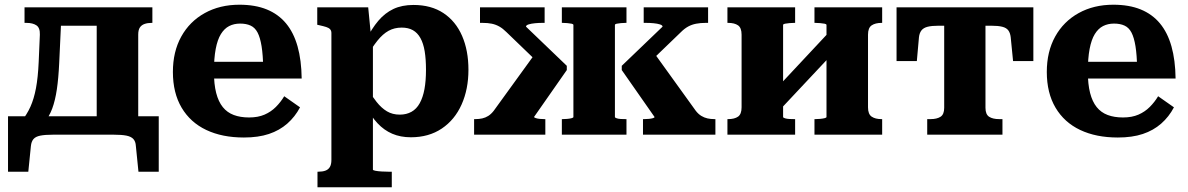

<svg xmlns="http://www.w3.org/2000/svg" viewBox="-20 -571 5038 814"><path d="M390 -34V-540H626V-474H623Q606 -474 593 -469.5Q580 -465 573 -454.5Q566 -444 566 -424V-34ZM185 -462V-540H463V-462ZM556 48Q555 29 545.5 18.5Q536 8 516 4Q496 0 462 0H205Q171 0 151 4Q131 8 122 18.5Q113 29 111 48L100 157H14V-78H653V157H567ZM144 -308 149 -424Q150 -453 134.5 -463.5Q119 -474 92 -474H84V-540H242L231 -304Q228 -239 221 -192Q214 -145 201.5 -111Q189 -77 168 -53H68Q94 -85 109 -118.5Q124 -152 132.5 -197Q141 -242 144 -308Z M887 -267Q887 -214 896.5 -177Q906 -140 924.5 -117Q943 -94 971 -83.5Q999 -73 1036 -73Q1074 -73 1101.5 -85Q1129 -97 1149.5 -117.5Q1170 -138 1185 -163L1252 -116Q1231 -76 1198 -47Q1165 -18 1120 -3Q1075 12 1014 12Q922 12 854.5 -20Q787 -52 750 -114.5Q713 -177 713 -266Q713 -352 748.5 -416Q784 -480 848 -515.5Q912 -551 995 -551Q1062 -551 1111 -531Q1160 -511 1192.5 -472Q1225 -433 1241.5 -374.5Q1258 -316 1259 -238H845V-309H1117L1096 -281Q1095 -338 1089 -375Q1083 -412 1072 -433Q1061 -454 1042.5 -462.5Q1024 -471 998 -471Q972 -471 951.5 -460.5Q931 -450 916.5 -426.5Q902 -403 894.5 -363.5Q887 -324 887 -267Z M1641 223H1326V157H1329Q1347 157 1359.5 152.5Q1372 148 1378.5 137Q1385 126 1385 107V-431Q1385 -441 1379.5 -447Q1374 -453 1363 -456.5Q1352 -460 1334 -464L1325 -466V-540H1541L1555 -397L1561 -395V148Q1561 151 1571.5 153Q1582 155 1597.5 156Q1613 157 1628 157H1641ZM1722 11Q1678 11 1643 -4Q1608 -19 1580.5 -48.5Q1553 -78 1532 -119L1533 -201Q1556 -165 1576.5 -139Q1597 -113 1620.5 -99Q1644 -85 1675 -85Q1703 -85 1724.5 -97Q1746 -109 1759.5 -133.5Q1773 -158 1779.5 -193Q1786 -228 1786 -275Q1786 -320 1780.5 -353.5Q1775 -387 1762.5 -409.5Q1750 -432 1730.5 -443Q1711 -454 1683 -454Q1652 -454 1627.5 -440.5Q1603 -427 1580.5 -399Q1558 -371 1532 -327V-402Q1556 -450 1584 -483Q1612 -516 1648 -533Q1684 -550 1733 -550Q1808 -550 1860 -515.5Q1912 -481 1939 -419Q1966 -357 1966 -275Q1966 -193 1937 -128Q1908 -63 1853 -26Q1798 11 1722 11Z M3013 0H2706V-66H2711Q2721 -66 2731 -67Q2741 -68 2748 -70Q2755 -72 2755 -75L2616 -274V-292L2789 -458Q2789 -464 2778 -467.5Q2767 -471 2751 -472.5Q2735 -474 2720 -474H2709V-540H2982V-474H2971Q2950 -474 2931.5 -470.5Q2913 -467 2897.5 -458.5Q2882 -450 2867 -435L2702 -276L2742 -362L2930 -101Q2941 -87 2953.5 -79.5Q2966 -72 2979.5 -69Q2993 -66 3009 -66H3013ZM1990 0V-66H1995Q2011 -66 2024.5 -69Q2038 -72 2050 -79.5Q2062 -87 2073 -101L2262 -362L2292 -276L2127 -435Q2112 -450 2097 -458.5Q2082 -467 2065 -470.5Q2048 -474 2026 -474H2015V-540H2289V-474H2278Q2264 -474 2248 -472.5Q2232 -471 2221 -467.5Q2210 -464 2210 -458L2383 -292V-274L2244 -75Q2244 -73 2251 -70.5Q2258 -68 2268 -67Q2278 -66 2287 -66H2292V0ZM2362 -474V-540H2636V-474H2632Q2623 -474 2612.5 -473Q2602 -472 2594.5 -470.5Q2587 -469 2587 -465V-75Q2587 -72 2594.5 -69.5Q2602 -67 2612.5 -66.5Q2623 -66 2632 -66H2636V0H2362V-66H2366Q2375 -66 2385.5 -67Q2396 -68 2403.5 -70Q2411 -72 2411 -75V-465Q2411 -469 2403.5 -470.5Q2396 -472 2385.5 -473Q2375 -474 2366 -474Z M3124 -116V-424Q3124 -453 3109 -463.5Q3094 -474 3067 -474H3064V-540H3351V-474H3347Q3338 -474 3327 -473Q3316 -472 3308 -470.5Q3300 -469 3300 -465V-75Q3300 -72 3308 -69.5Q3316 -67 3327 -66.5Q3338 -66 3347 -66H3351V0H3064V-66H3067Q3094 -66 3109 -76.5Q3124 -87 3124 -116ZM3484 -75V-465Q3484 -469 3476 -470.5Q3468 -472 3457 -473Q3446 -474 3437 -474H3433V-540H3720V-474H3718Q3691 -474 3675.5 -463.5Q3660 -453 3660 -424V-116Q3660 -87 3675.5 -76.5Q3691 -66 3717 -66H3720V0H3433V-66H3437Q3446 -66 3457 -67Q3468 -68 3476 -70Q3484 -72 3484 -75ZM3287 -106 3237 -159 3496 -436 3546 -382Z M4075 -462V-540H4361V-312H4275L4265 -413Q4263 -431 4255 -442Q4247 -453 4229.5 -457.5Q4212 -462 4182 -462ZM4066 -462H3960Q3930 -462 3912.5 -457.5Q3895 -453 3886.5 -442Q3878 -431 3876 -413L3867 -312H3781V-540H4066ZM4158 -114Q4158 -86 4173.5 -76Q4189 -66 4216 -66H4230V0H3911V-66H3925Q3952 -66 3967.5 -76Q3983 -86 3983 -114V-540H4158Z M4592 -267Q4592 -214 4601.5 -177Q4611 -140 4629.5 -117Q4648 -94 4676 -83.5Q4704 -73 4741 -73Q4779 -73 4806.5 -85Q4834 -97 4854.5 -117.5Q4875 -138 4890 -163L4957 -116Q4936 -76 4903 -47Q4870 -18 4825 -3Q4780 12 4719 12Q4627 12 4559.5 -20Q4492 -52 4455 -114.5Q4418 -177 4418 -266Q4418 -352 4453.5 -416Q4489 -480 4553 -515.5Q4617 -551 4700 -551Q4767 -551 4816 -531Q4865 -511 4897.5 -472Q4930 -433 4946.5 -374.5Q4963 -316 4964 -238H4550V-309H4822L4801 -281Q4800 -338 4794 -375Q4788 -412 4777 -433Q4766 -454 4747.5 -462.5Q4729 -471 4703 -471Q4677 -471 4656.5 -460.5Q4636 -450 4621.5 -426.5Q4607 -403 4599.5 -363.5Q4592 -324 4592 -267Z"/></svg>

Font: Roboto Serif
Style: Bold
Weight: 700
Designer: Greg Gazdowicz
Foundry: Commercial Type
Version: Version 1.008